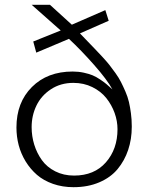

<svg xmlns="http://www.w3.org/2000/svg" viewBox="-20 -775 623 809"><path d="M289.6 13.7Q243.2 13.7 203.4 -0.2Q163.6 -14.2 135.7 -38.3Q107.9 -62.5 88.1 -94.7Q68.4 -127 58.8 -163.1Q49.3 -199.2 49.3 -237.8Q49.3 -343.3 114.5 -408.4Q179.7 -473.6 286.1 -473.6Q310.5 -473.6 332.8 -468.8Q355 -463.9 369.9 -457.8Q384.8 -451.7 402.6 -439.7Q420.4 -427.7 428.7 -420.4Q437 -413.1 453.6 -398.4Q431.2 -439.5 376.7 -501.2Q322.3 -563 270.5 -611.3L132.8 -553.2L120.1 -600.1L235.8 -646.5L113.3 -754.9H190.4L282.7 -670.9L423.8 -732.4L438 -687.5L316.9 -634.3Q329.1 -621.6 349.1 -600.8Q369.1 -580.1 381.3 -567.4Q393.6 -554.7 411.6 -535.2Q429.7 -515.6 440.9 -501.5Q452.1 -487.3 466.6 -467Q481 -446.8 489.7 -429.4Q498.5 -412.1 508.3 -389.6Q518.1 -367.2 523.2 -345.5Q528.3 -323.7 531.7 -297.6Q535.2 -271.5 535.2 -243.7Q535.2 -242.2 535.2 -240.2Q535.2 -188.5 520 -143.3Q504.9 -98.1 475.6 -62.7Q446.3 -27.3 398.4 -6.8Q350.6 13.7 289.6 13.7ZM292 -35.2Q377.4 -35.2 426.3 -91.1Q475.1 -147 475.1 -230.5Q475.1 -265.1 462.9 -299.1Q450.7 -333 428 -361.6Q405.3 -390.1 369.1 -408Q333 -425.8 289.1 -425.8Q235.4 -425.8 194.6 -398.9Q153.8 -372.1 133.5 -330.1Q113.3 -288.1 113.3 -239.3Q113.3 -201.2 124.3 -165.5Q135.3 -129.9 156.5 -100.3Q177.7 -70.8 212.9 -53Q248 -35.2 292 -35.2Z"/></svg>

Font: Oxygen Light
Style: Regular
Weight: 300
Designer: vernon adams
Foundry: Vernon Adams
Version: Version Release 0.2.3 webfont; ttfautohint (v0.93.3-1d66) -l